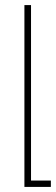

<svg xmlns="http://www.w3.org/2000/svg" viewBox="-20 -503 220 755"><path d="M76 232H180V207H102V-483H76Z"/></svg>

Font: Noto Sans Armenian Condensed Thin
Style: Regular
Weight: 100
Width: 3
Designer: Monotype Design Team
Foundry: Monotype Imaging Inc.
Version: Version 2.008